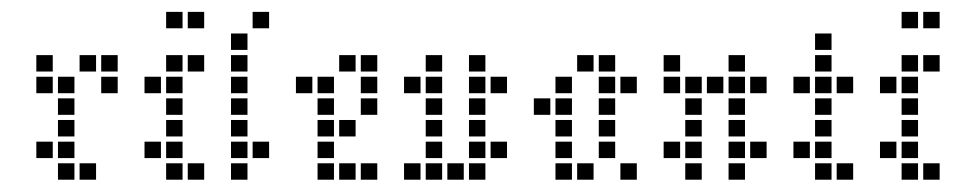

<svg xmlns="http://www.w3.org/2000/svg" viewBox="-20 -301 1576 317"><path d="M75.7 -31.4V-4.3H102.9V-31.4ZM75.7 -67.1V-40H102.9V-67.1ZM75.7 -102.9V-75.7H102.9V-102.9ZM75.7 -138.6V-111.4H102.9V-138.6ZM75.7 -174.3V-147.1H102.9V-174.3ZM40 -210V-182.9H67.1V-210ZM111.4 -31.4V-4.3H138.6V-31.4ZM40 -67.1V-40H67.1V-67.1ZM147.1 -210V-182.9H174.3V-210ZM147.1 -174.3V-147.1H174.3V-174.3ZM111.4 -210V-182.9H138.6V-210ZM40 -174.3V-147.1H67.1V-174.3Z M254.3 -174.3V-147.1H281.4V-174.3ZM254.3 -138.6V-111.4H281.4V-138.6ZM254.3 -102.9V-75.7H281.4V-102.9ZM254.3 -67.1V-40H281.4V-67.1ZM254.3 -31.4V-4.3H281.4V-31.4ZM218.6 -67.1V-40H245.7V-67.1ZM290 -31.4V-4.3H317.1V-31.4ZM254.3 -210V-182.9H281.4V-210ZM218.6 -174.3V-147.1H245.7V-174.3ZM254.3 -281.4V-254.3H281.4V-281.4ZM290 -281.4V-254.3H317.1V-281.4ZM290 -210V-182.9H317.1V-210Z M361.4 -31.4V-4.3H388.6V-31.4ZM361.4 -67.1V-40H388.6V-67.1ZM361.4 -102.9V-75.7H388.6V-102.9ZM361.4 -138.6V-111.4H388.6V-138.6ZM361.4 -174.3V-147.1H388.6V-174.3ZM361.4 -210V-182.9H388.6V-210ZM361.4 -245.7V-218.6H388.6V-245.7ZM397.1 -281.4V-254.3H424.3V-281.4ZM397.1 -67.1V-40H424.3V-67.1Z M504.3 -67.1V-40H531.4V-67.1ZM504.3 -102.9V-75.7H531.4V-102.9ZM504.3 -138.6V-111.4H531.4V-138.6ZM504.3 -174.3V-147.1H531.4V-174.3ZM540 -210V-182.9H567.1V-210ZM540 -31.4V-4.3H567.1V-31.4ZM575.7 -174.3V-147.1H602.9V-174.3ZM575.7 -138.6V-111.4H602.9V-138.6ZM540 -102.9V-75.7H567.1V-102.9ZM575.7 -31.4V-4.3H602.9V-31.4ZM504.3 -31.4V-4.3H531.4V-31.4ZM468.6 -174.3V-147.1H495.7V-174.3ZM575.7 -210V-182.9H602.9V-210Z M682.9 -174.3V-147.1H710V-174.3ZM682.9 -138.6V-111.4H710V-138.6ZM682.9 -102.9V-75.7H710V-102.9ZM682.9 -67.1V-40H710V-67.1ZM682.9 -31.4V-4.3H710V-31.4ZM647.1 -31.4V-4.3H674.3V-31.4ZM754.3 -67.1V-40H781.4V-67.1ZM754.3 -31.4V-4.3H781.4V-31.4ZM754.3 -102.9V-75.7H781.4V-102.9ZM754.3 -138.6V-111.4H781.4V-138.6ZM754.3 -174.3V-147.1H781.4V-174.3ZM790 -174.3V-147.1H817.1V-174.3ZM754.3 -210V-182.9H781.4V-210ZM682.9 -210V-182.9H710V-210ZM647.1 -174.3V-147.1H674.3V-174.3ZM718.6 -31.4V-4.3H745.7V-31.4ZM790 -67.1V-40H817.1V-67.1Z M897.1 -31.4V-4.3H924.3V-31.4ZM897.1 -67.1V-40H924.3V-67.1ZM897.1 -102.9V-75.7H924.3V-102.9ZM1004.3 -31.4V-4.3H1031.4V-31.4ZM968.6 -67.1V-40H995.7V-67.1ZM968.6 -102.9V-75.7H995.7V-102.9ZM968.6 -138.6V-111.4H995.7V-138.6ZM1004.3 -174.3V-147.1H1031.4V-174.3ZM968.6 -174.3V-147.1H995.7V-174.3ZM968.6 -210V-182.9H995.7V-210ZM932.9 -210V-182.9H960V-210ZM897.1 -174.3V-147.1H924.3V-174.3ZM897.1 -138.6V-111.4H924.3V-138.6ZM861.4 -138.6V-111.4H888.6V-138.6ZM932.9 -31.4V-4.3H960V-31.4Z M1111.4 -138.6V-111.4H1138.6V-138.6ZM1111.4 -102.9V-75.7H1138.6V-102.9ZM1111.4 -67.1V-40H1138.6V-67.1ZM1075.7 -67.1V-40H1102.9V-67.1ZM1111.4 -174.3V-147.1H1138.6V-174.3ZM1182.9 -210V-182.9H1210V-210ZM1182.9 -174.3V-147.1H1210V-174.3ZM1218.6 -174.3V-147.1H1245.7V-174.3ZM1182.9 -138.6V-111.4H1210V-138.6ZM1182.9 -102.9V-75.7H1210V-102.9ZM1182.9 -67.1V-40H1210V-67.1ZM1182.9 -31.4V-4.3H1210V-31.4ZM1218.6 -67.1V-40H1245.7V-67.1ZM1075.7 -174.3V-147.1H1102.9V-174.3ZM1075.7 -210V-182.9H1102.9V-210ZM1111.4 -31.4V-4.3H1138.6V-31.4ZM1147.1 -174.3V-147.1H1174.3V-174.3Z M1325.7 -174.3V-147.1H1352.9V-174.3ZM1325.7 -138.6V-111.4H1352.9V-138.6ZM1325.7 -102.9V-75.7H1352.9V-102.9ZM1325.7 -67.1V-40H1352.9V-67.1ZM1325.7 -31.4V-4.3H1352.9V-31.4ZM1361.4 -31.4V-4.3H1388.6V-31.4ZM1290 -67.1V-40H1317.1V-67.1ZM1361.4 -174.3V-147.1H1388.6V-174.3ZM1290 -174.3V-147.1H1317.1V-174.3ZM1325.7 -210V-182.9H1352.9V-210ZM1325.7 -245.7V-218.6H1352.9V-245.7Z M1468.6 -174.3V-147.1H1495.7V-174.3ZM1468.6 -138.6V-111.4H1495.7V-138.6ZM1468.6 -102.9V-75.7H1495.7V-102.9ZM1468.6 -67.1V-40H1495.7V-67.1ZM1468.6 -31.4V-4.3H1495.7V-31.4ZM1432.9 -67.1V-40H1460V-67.1ZM1504.3 -31.4V-4.3H1531.4V-31.4ZM1468.6 -210V-182.9H1495.7V-210ZM1432.9 -174.3V-147.1H1460V-174.3ZM1468.6 -281.4V-254.3H1495.7V-281.4ZM1504.3 -281.4V-254.3H1531.4V-281.4ZM1504.3 -210V-182.9H1531.4V-210Z"/></svg>

Font: Gossip Low Square
Style: Regular
Weight: 400
Width: 3
Designer: Deborah Khodanovich
Version: Version 1.001;Glyphs 3.3.1 (3343)